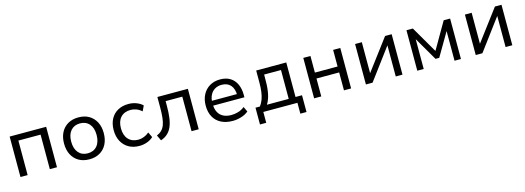

<svg xmlns="http://www.w3.org/2000/svg" viewBox="-1 -1312 6166 2256"><g transform="rotate(-15 3081.5 -184.5)"><path d="M90 0V-492H534V0H447V-420H177V0Z M928 9Q854 9 799.5 -22.5Q745 -54 715.5 -111.5Q686 -169 686 -247Q686 -324 715.5 -381Q745 -438 799.5 -469.5Q854 -501 927 -501Q1002 -501 1055.5 -469.5Q1109 -438 1139 -381Q1169 -324 1169 -247Q1169 -169 1139.5 -111.5Q1110 -54 1056 -22.5Q1002 9 928 9ZM927 -64Q999 -64 1040.5 -112.5Q1082 -161 1082 -247Q1082 -332 1040.5 -380Q999 -428 927 -428Q856 -428 814.5 -380Q773 -332 773 -247Q773 -161 814.5 -112.5Q856 -64 927 -64Z M1536 9Q1461 9 1406 -23Q1351 -55 1320.5 -112.5Q1290 -170 1290 -247Q1290 -326 1320.5 -383Q1351 -440 1406.5 -470.5Q1462 -501 1537 -501Q1587 -501 1632 -484Q1677 -467 1707 -438L1677 -374Q1648 -400 1612.5 -413.5Q1577 -427 1544 -427Q1466 -427 1422 -380Q1378 -333 1378 -247Q1378 -161 1422 -113Q1466 -65 1543 -65Q1577 -65 1612 -78.5Q1647 -92 1675 -117L1706 -53Q1676 -24 1631 -7.5Q1586 9 1536 9Z M1797 11 1765 -56Q1801 -71 1825 -95Q1849 -119 1862.5 -155Q1876 -191 1881.5 -242.5Q1887 -294 1887 -365V-492H2258V0H2171V-420H1968V-362Q1968 -281 1959.5 -218.5Q1951 -156 1931.5 -111Q1912 -66 1879 -36Q1846 -6 1797 11Z M2672 9Q2590 9 2531 -21.5Q2472 -52 2440.5 -109Q2409 -166 2409 -246Q2409 -321 2439 -378.5Q2469 -436 2523.5 -468.5Q2578 -501 2651 -501Q2723 -501 2772.5 -470.5Q2822 -440 2848 -384.5Q2874 -329 2874 -253V-224H2474V-283H2817L2799 -265Q2799 -347 2761 -391Q2723 -435 2652 -435Q2604 -435 2568 -413Q2532 -391 2512.5 -351Q2493 -311 2493 -256V-247Q2493 -186 2514 -145Q2535 -104 2575.5 -83Q2616 -62 2673 -62Q2714 -62 2756 -74Q2798 -86 2835 -116L2864 -54Q2828 -23 2775.5 -7Q2723 9 2672 9Z M2968 132V-72H3022Q3047 -106 3061.5 -145.5Q3076 -185 3082.5 -235Q3089 -285 3089 -347V-492H3455V-72H3534V132H3459V0H3044V132ZM3107 -71H3372V-422H3167L3166 -333Q3166 -256 3152 -188.5Q3138 -121 3107 -71Z M3662 0V-492H3749V-290H4025V-492H4112V0H4025V-218H3749V0Z M4292 0V-492H4374V-102H4364L4657 -492H4737V0H4655V-392H4665L4373 0Z M4917 0V-492H4995L5183 -169L5370 -492H5448V0H5370V-376H5379L5205 -79H5160L4987 -376H4995V0Z M5628 0V-492H5710V-102H5700L5993 -492H6073V0H5991V-392H6001L5709 0Z"/></g></svg>

Font: Nunito Sans 9pt
Style: Regular
Weight: 400
Version: Version 3.101;gftools[0.9.27]